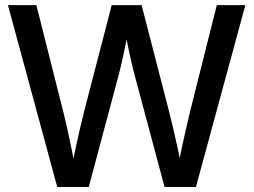

<svg xmlns="http://www.w3.org/2000/svg" viewBox="-20 -748 1014 768"><path d="M209 0 11.7 -727.5H125.5L231.9 -305.7Q241.7 -267.1 250.2 -228Q258.8 -189 266.8 -149.7Q274.9 -110.4 281.7 -70.8H265.1Q272.9 -110.4 281.2 -149.7Q289.6 -189 298.6 -228Q307.6 -267.1 317.4 -305.7L426.8 -727.5H546.4L655.3 -305.7Q665 -267.1 674.3 -228Q683.6 -189 691.9 -149.7Q700.2 -110.4 708 -70.8H689.9Q697.8 -110.4 705.8 -149.7Q713.9 -189 722.9 -228Q731.9 -267.1 741.2 -305.7L847.2 -727.5H961.4L763.7 0H638.2L520 -441.9Q507.3 -489.7 496.3 -542Q485.4 -594.2 473.6 -652.8H499Q487.3 -595.2 476.8 -543.2Q466.3 -491.2 453.1 -441.9L335 0Z"/></svg>

Font: Inter 28pt Medium
Style: Regular
Weight: 500
Designer: Rasmus Andersson
Foundry: rsms
Version: Version 4.001;git-66647c0bb